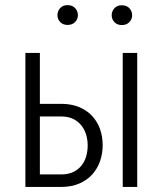

<svg xmlns="http://www.w3.org/2000/svg" viewBox="-20 -737 640 757"><path d="M137.2 -327.6H224.1Q262.7 -327.1 292.7 -314.5Q322.8 -301.8 343.3 -279.8Q363.8 -257.8 374.3 -228.3Q384.8 -198.7 384.8 -164.6Q384.8 -130.9 374.3 -101.1Q363.8 -71.3 343.3 -48.8Q322.8 -26.4 292.7 -13.4Q262.7 -0.5 224.1 0H80.1V-528.3H137.2ZM137.2 -277.8V-49.3H223.6Q250 -49.8 269.3 -59.1Q288.6 -68.4 301 -84Q313.5 -99.6 319.6 -120.1Q325.7 -140.6 325.7 -163.6Q325.7 -185.5 319.6 -206.1Q313.5 -226.6 300.8 -242.4Q288.1 -258.3 269 -267.8Q250 -277.3 223.6 -277.8ZM521 0H463.9V-528.3H521ZM206.5 -677.2Q206.5 -693.4 217.3 -705.1Q228 -716.8 246.6 -716.8Q265.1 -716.8 276.1 -705.1Q287.1 -693.4 287.1 -677.2Q287.1 -661.6 276.1 -650.1Q265.1 -638.7 246.6 -638.7Q228 -638.7 217.3 -650.1Q206.5 -661.6 206.5 -677.2ZM420.4 -676.8Q420.4 -692.9 431.2 -704.6Q441.9 -716.3 460.4 -716.3Q479 -716.3 490 -704.6Q501 -692.9 501 -676.8Q501 -661.1 490 -649.7Q479 -638.2 460.4 -638.2Q441.9 -638.2 431.2 -649.7Q420.4 -661.1 420.4 -676.8Z"/></svg>

Font: Roboto Mono Light
Style: Regular
Weight: 300
Designer: Google
Version: Version 2.000985; 2015; ttfautohint (v1.3)